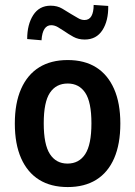

<svg xmlns="http://www.w3.org/2000/svg" viewBox="-20 -747 547 777"><path d="M254 10Q186 10 138.5 -19.5Q91 -49 65.5 -106.5Q40 -164 40 -247Q40 -330 65.5 -387.5Q91 -445 138.5 -474.5Q186 -504 254 -504Q322 -504 369 -474.5Q416 -445 441.5 -387.5Q467 -330 467 -247Q467 -164 442 -106.5Q417 -49 369.5 -19.5Q322 10 254 10ZM253 -85Q300 -85 325 -123.5Q350 -162 350 -248Q350 -334 325 -371.5Q300 -409 254 -409Q207 -409 182 -371.5Q157 -334 157 -248Q157 -162 182 -123.5Q207 -85 253 -85ZM148 -584 90 -589Q90 -648 114.5 -686Q139 -724 185 -724Q212 -724 232 -712Q252 -700 268 -690Q281 -683 294.5 -674.5Q308 -666 322 -666Q341 -666 350 -682Q359 -698 359 -727L418 -723Q419 -663 394.5 -625Q370 -587 323 -587Q297 -587 277 -598Q257 -609 240 -621Q228 -629 214.5 -637Q201 -645 187 -645Q170 -645 160 -630Q150 -615 148 -584Z"/></svg>

Font: Nunito Sans 10pt Condensed
Style: Bold
Weight: 700
Width: 3
Designer: Vernon Adams
Foundry: Vernon Adams
Version: Version 3.101;gftools[0.9.27]